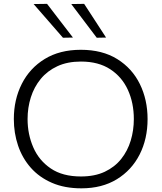

<svg xmlns="http://www.w3.org/2000/svg" viewBox="-20 -990 858 1020"><path d="M412.5 10.5Q323 10.5 255.8 -18.8Q188.5 -48 143.5 -99Q98.5 -150 76 -216.5Q53.5 -283 53.5 -357.5Q53.5 -461 95.8 -544.5Q138 -628 217.8 -676.8Q297.5 -725.5 409.5 -725.5Q523.5 -725.5 602.8 -676.2Q682 -627 723 -543.5Q764 -460 764 -357.5Q764 -252.5 721.8 -169.2Q679.5 -86 600.8 -37.8Q522 10.5 412.5 10.5ZM410 -52.5Q483.5 -52.5 536.5 -77.5Q589.5 -102.5 623.8 -145.5Q658 -188.5 674.5 -243.2Q691 -298 691 -357.5Q691 -443 659.5 -512.2Q628 -581.5 565.5 -622.2Q503 -663 410 -663Q338 -663 284.8 -638.2Q231.5 -613.5 196.2 -570.5Q161 -527.5 143.8 -472.8Q126.5 -418 126.5 -357.5Q126.5 -277 156.8 -207.2Q187 -137.5 249.8 -95Q312.5 -52.5 410 -52.5ZM314.5 -789.5Q276 -833.5 237.5 -878Q199 -922.5 158.5 -968.5L230 -969.5Q264 -925 298.5 -880.2Q333 -835.5 367.5 -790.5ZM494 -789.5Q460.5 -833.5 427 -878Q393.5 -922.5 358.5 -968.5L427 -969.5Q456 -925 485 -880.5Q514 -836 543.5 -790.5Z"/></svg>

Font: Commissioner Light
Style: Regular
Weight: 300
Designer: Kostas Bartsokas
Foundry: Kostas Bartsokas
Version: Version 1.000; ttfautohint (v1.8.3)